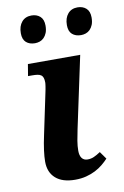

<svg xmlns="http://www.w3.org/2000/svg" viewBox="-86 -798 554 858"><g transform="rotate(-10 191.0 -368.5)"><path d="M303.2 -536.1 233.9 -210.9Q228 -183.6 224.1 -159.9Q220.2 -136.2 220.2 -115.2Q220.2 -93.3 229.2 -81.5Q238.3 -69.8 254.9 -69.8Q270.5 -69.8 283.7 -75.7Q296.9 -81.5 314 -92.8L337.9 -59.1Q326.2 -46.4 311 -33.9Q295.9 -21.5 276.9 -11.7Q257.8 -2 235.1 3.9Q212.4 9.8 185.1 9.8Q127.4 9.8 96.7 -17.3Q65.9 -44.4 65.9 -92.8Q65.9 -114.3 69.8 -144Q73.7 -173.8 82 -211.9L121.1 -397.9Q122.6 -404.3 123.8 -411.1Q125 -418 126 -424.1Q127 -430.2 127.4 -434.6Q127.9 -439 127.9 -440.9Q127.9 -454.6 125 -462.9Q122.1 -471.2 115.7 -475.6Q109.4 -480 99.4 -481.4Q89.4 -482.9 75.2 -482.9H57.1L65.9 -536.1ZM173.3 -691.9Q173.3 -672.4 168 -659.2Q162.6 -646 154.3 -637.7Q146 -629.4 135.3 -625.7Q124.5 -622.1 113.8 -622.1Q88.9 -622.1 73.7 -635.5Q58.6 -648.9 58.6 -676.8Q58.6 -709 74.7 -728Q90.8 -747.1 118.7 -747.1Q142.6 -747.1 158 -733.4Q173.3 -719.7 173.3 -691.9ZM382.3 -691.9Q382.3 -672.4 377 -659.2Q371.6 -646 363.3 -637.7Q355 -629.4 344.2 -625.7Q333.5 -622.1 322.8 -622.1Q297.9 -622.1 282.7 -635.5Q267.6 -648.9 267.6 -676.8Q267.6 -709 283.7 -728Q299.8 -747.1 327.6 -747.1Q351.6 -747.1 366.9 -733.4Q382.3 -719.7 382.3 -691.9Z"/></g></svg>

Font: Droid Serif
Style: Bold Italic
Weight: 700
Italic angle: -12°
Designer: Monotype Design team
Foundry: Monotype Imaging Inc.
Version: Version 1.03